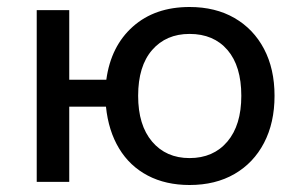

<svg xmlns="http://www.w3.org/2000/svg" viewBox="-20 -520 861 549"><path d="M522 9Q454 9 402.5 -18Q351 -45 320.5 -95.5Q290 -146 283 -215H178V0H85V-491H178V-292H284Q297 -388 360 -444Q423 -500 522 -500Q596 -500 650.5 -468.5Q705 -437 735 -380Q765 -323 765 -246Q765 -169 735 -111.5Q705 -54 650.5 -22.5Q596 9 522 9ZM522 -68Q590 -68 630 -115Q670 -162 670 -246Q670 -331 630.5 -377Q591 -423 522 -423Q455 -423 415 -377Q375 -331 375 -246Q375 -162 415 -115Q455 -68 522 -68Z"/></svg>

Font: Nunito Sans 10pt Medium
Style: Regular
Weight: 500
Designer: Vernon Adams
Foundry: Vernon Adams
Version: Version 3.101;gftools[0.9.27]